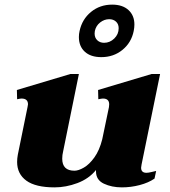

<svg xmlns="http://www.w3.org/2000/svg" viewBox="-20 -800 733 830"><path d="M321 -640Q321 -653 324 -666Q335 -717 373.5 -748.5Q412 -780 465 -780Q510 -780 535.5 -756.5Q561 -733 561 -694Q561 -681 558 -666Q548 -616 509.5 -584.5Q471 -553 418 -553Q372 -553 346.5 -576.5Q321 -600 321 -640ZM389 -655Q389 -637 400.5 -626Q412 -615 430 -615Q455 -615 474 -633.5Q493 -652 493 -678Q493 -696 481.5 -706.5Q470 -717 452 -717Q431 -717 413 -703Q395 -689 390 -666Q389 -662 389 -655ZM613 -53Q622 -53 635.5 -56.5Q649 -60 655 -61L648 -28Q622 -10 584 0Q546 10 507 10Q463 10 429 -6Q395 -22 395 -59V-65Q364 -27 314.5 -8.5Q265 10 216 10Q134 10 94 -19Q54 -48 54 -100Q54 -115 57 -131L99 -337L101 -349Q101 -374 73 -374Q68 -374 54 -371L53 -411L284 -480H321L253 -146Q249 -130 249 -114Q249 -62 302 -62Q319 -62 342.5 -75.5Q366 -89 388 -119.5Q410 -150 422 -198L451 -337Q452 -342 452 -349Q452 -374 425 -374Q420 -374 405 -371L404 -411L635 -480H672L592 -89Q590 -79 590 -75Q590 -53 613 -53Z"/></svg>

Font: Taviraj Black
Style: Italic
Weight: 900
Italic angle: -12°
Designer: Katatrad Team
Foundry: CadsonDemak
Version: Version 1.001